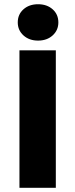

<svg xmlns="http://www.w3.org/2000/svg" viewBox="-20 -888 356 908"><path d="M72 0V-650H244V0ZM160 -696Q118 -696 91 -720.5Q64 -745 64 -782Q64 -820 91 -844Q118 -868 160 -868Q202 -868 229 -844Q256 -820 256 -782Q256 -745 229 -720.5Q202 -696 160 -696Z"/></svg>

Font: Source Sans 3 ExtraLight Black
Style: Regular
Weight: 900
Version: Version 3.052;hotconv 1.1.0;makeotfexe 2.6.0